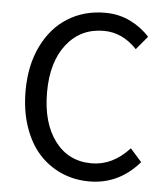

<svg xmlns="http://www.w3.org/2000/svg" viewBox="-50 -713 671 771"><g transform="rotate(5 285.5 -328.0)"><path d="M337.9 12.2Q276.4 12.2 223.9 -11.2Q171.4 -34.7 133.3 -77.6Q95.2 -120.6 73.5 -185.1Q51.8 -249.5 51.8 -328.1Q51.8 -431.2 89.8 -509Q127.9 -586.9 193.6 -627.4Q259.3 -668 342.8 -668Q398.9 -668 445.1 -645.3Q491.2 -622.6 522.9 -586.9L478 -533.2Q419.4 -595.2 344.2 -595.2Q250.5 -595.2 194.3 -523.4Q138.2 -451.7 138.2 -330.1Q138.2 -206.5 192.9 -133.8Q247.6 -61 340.8 -61Q425.8 -61 493.2 -134.8L539.1 -83Q457 12.2 337.9 12.2Z"/></g></svg>

Font: Riemann
Style: Regular
Weight: 400
Designer: Paul D. Hunt
Foundry: Adobe Systems Incorporated
Version: Version 2.020;PS 2.0;hotconv 1.0.86;makeotf.lib2.5.63406